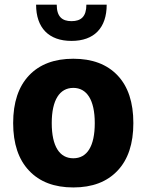

<svg xmlns="http://www.w3.org/2000/svg" viewBox="-20 -801 628 826"><path d="M295.4 -548.3C213.9 -548.3 150.4 -524.4 105 -476.6C59.6 -428.7 36.6 -360.4 36.6 -271.5C36.6 -183.1 59.6 -114.7 105 -66.9C150.4 -18.6 213.9 5.4 295.4 5.4C377 5.4 440.4 -18.6 485.8 -66.9C531.2 -114.7 553.7 -183.1 553.7 -271.5C553.7 -360.4 531.2 -428.7 485.8 -476.6C440.4 -524.4 377 -548.3 295.4 -548.3ZM295.4 -422.9C353.5 -422.9 387.7 -371.1 387.7 -271.5C387.7 -171.4 354.5 -120.1 295.4 -120.1C236.3 -120.1 202.6 -171.4 202.6 -271.5C202.6 -371.1 236.8 -422.9 295.4 -422.9ZM351.6 -780.8C351.6 -730 329.1 -710 287.6 -710C246.6 -710 224.1 -730 224.1 -780.8H135.3C135.3 -681.6 189.5 -625 287.6 -625C385.7 -625 439 -681.6 439 -780.8Z"/></svg>

Font: Estedad ExtraBold
Style: Regular
Weight: 800
Designer: Amin Abedi
Version: Version 7.3